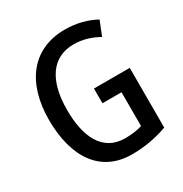

<svg xmlns="http://www.w3.org/2000/svg" viewBox="-170 -854 947 994"><g transform="rotate(-30 303.5 -357.0)"><path d="M334 -384V-296H448V-94C420 -85 386 -80 346 -80C213 -80 158 -195 158 -356C158 -534 228 -635 357 -635C409 -635 458 -620 504 -594L538 -679C487 -707 425 -724 356 -724C157 -724 51 -577 51 -359C51 -139 146 10 335 10C412 10 481 -3 548 -27V-384Z"/></g></svg>

Font: Noto Sans Myanmar UI Condensed Medium
Style: Regular
Weight: 500
Width: 3
Designer: Monotype Design Team
Foundry: Monotype Imaging Inc.
Version: Version 2.103